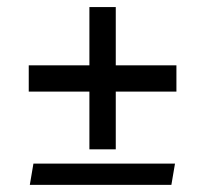

<svg xmlns="http://www.w3.org/2000/svg" viewBox="-20 -538 567 541"><path d="M306.2 -354H477.1V-279.8H306.2V-117.2H231.9V-279.8H61V-354H231.9V-518.1H306.2ZM473.1 -77.1 462.9 -17.1H64L74.2 -77.1Z"/></svg>

Font: Linux Libertine G
Style: Bold
Weight: 700
Designer: Philipp H. Poll
Foundry: Philipp H. Poll
Version: Version 5.0.3